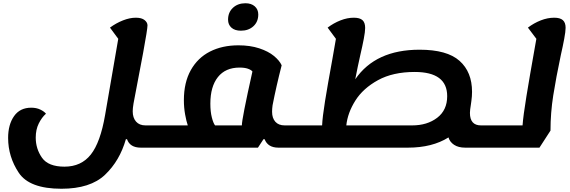

<svg xmlns="http://www.w3.org/2000/svg" viewBox="-20 -884 3507 1182"><path d="M971 -112 950 25H847Q780 25 762 -27H755Q717 106 626.5 192Q536 278 358 278Q161 278 95.5 179.5Q30 81 30 -35Q30 -117 66.5 -169Q103 -221 172 -221Q204 -221 228 -209.5Q252 -198 263 -184Q237 -161 218.5 -123.5Q200 -86 200 -37Q200 32 238.5 87Q277 142 377 142Q480 142 539 67.5Q598 -7 627 -176L708 -645L657 -714Q695 -742 737 -758.5Q779 -775 816 -775Q852 -775 870 -760.5Q888 -746 888 -728Q888 -705 861 -558Q834 -411 802 -247Q797 -217 797 -199Q797 -159 817.5 -135.5Q838 -112 876 -112Z M1819 -112 1797 25H1694Q1629 25 1609 -27H1602L1568 25H948L969 -112H1136Q1127 -138 1119.5 -180Q1112 -222 1112 -267Q1112 -376 1154.5 -452Q1197 -528 1272.5 -566.5Q1348 -605 1448 -605Q1520 -605 1576 -586.5Q1632 -568 1666.5 -539.5Q1701 -511 1714 -482Q1681 -354 1658 -236Q1655 -214 1655 -196Q1655 -157 1675 -134.5Q1695 -112 1733 -112ZM1275 -246Q1275 -197 1284 -161.5Q1293 -126 1304 -112H1469Q1468 -148 1534 -444Q1526 -454 1506 -461Q1486 -468 1455 -468Q1368 -468 1321.5 -409.5Q1275 -351 1275 -246ZM1384 -763Q1384 -808 1414 -836Q1444 -864 1491 -864Q1527 -864 1548.5 -845Q1570 -826 1570 -795Q1570 -750 1540 -722.5Q1510 -695 1463 -695Q1426 -695 1405 -713.5Q1384 -732 1384 -763Z M3065 -112 3043 25H2844Q2802 25 2775.5 7.5Q2749 -10 2741 -38Q2641 25 2491 25H1794L1815 -112H1963Q1965 -162 1981 -261.5Q1997 -361 2026 -519L2048 -645L1997 -714Q2034 -742 2076 -758.5Q2118 -775 2158 -775Q2195 -775 2211.5 -760Q2228 -745 2228 -712Q2228 -689 2219.5 -644.5Q2211 -600 2199 -549Q2182 -474 2167 -396Q2292 -578 2563 -578Q2732 -578 2809 -509.5Q2886 -441 2886 -319V-318Q2886 -299 2885 -291L2882 -263L2879 -241Q2873 -205 2873 -189Q2873 -112 2941 -112ZM2733 -292Q2733 -441 2533 -441Q2399 -441 2307 -390.5Q2215 -340 2167.5 -264.5Q2120 -189 2112 -112H2517Q2610 -112 2671.5 -159Q2733 -206 2733 -292Z M3462 -713Q3462 -691 3453.5 -645Q3445 -599 3433 -547Q3403 -405 3386 -297Q3369 -189 3369 -80L3301 25H3042L3064 -112H3197Q3201 -170 3221 -292.5Q3241 -415 3274 -600L3282 -645L3230 -714Q3267 -742 3309 -758.5Q3351 -775 3392 -775Q3428 -775 3445 -760Q3462 -745 3462 -713Z"/></svg>

Font: Lemonada SemiBold
Style: Regular
Weight: 600
Designer: Mohamed Gaber (Arabic) Eduardo Tunni (Latin)
Foundry: Kief Type Foundry
Version: Version 3.006